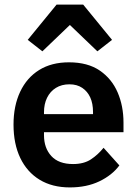

<svg xmlns="http://www.w3.org/2000/svg" viewBox="-20 -806 598 838"><path d="M285 12Q208 12 153 -21.5Q98 -55 68.5 -116.5Q39 -178 39 -262Q39 -344 68 -405.5Q97 -467 151 -500.5Q205 -534 281 -534Q363 -534 415.5 -498Q468 -462 493.5 -402.5Q519 -343 519 -271V-229H172V-216Q172 -160 204 -125Q236 -90 299 -90Q346 -90 377 -110.5Q408 -131 432 -161L501 -84Q469 -41 413.5 -14.5Q358 12 285 12ZM283 -438Q249 -438 224 -422.5Q199 -407 185.5 -379.5Q172 -352 172 -316V-308H386V-317Q386 -354 374 -380.5Q362 -407 339 -422.5Q316 -438 283 -438ZM227 -786H343L469 -632L405 -582L285 -697L165 -582L101 -632Z"/></svg>

Font: IBM Plex Sans SemiBold
Style: Regular
Weight: 600
Designer: Mike Abbink, Paul van der Laan, Pieter van Rosmalen
Foundry: Bold Monday
Version: Version 3.201